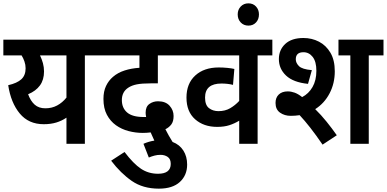

<svg xmlns="http://www.w3.org/2000/svg" viewBox="-20 -859 2311 1147"><path d="M575 -622V-528H487V0H377V-156Q349 -137 316 -127Q283 -117 241 -117Q151 -117 98 -181Q45 -245 29 -350Q82 -362 107.5 -385.5Q133 -409 133 -451Q133 -472 126 -492Q119 -512 109 -528H0V-622ZM148 -296Q163 -255 187.5 -233.5Q212 -212 251 -212Q290 -212 321.5 -229Q353 -246 377 -276V-528H219Q230 -505 236.5 -481.5Q243 -458 243 -432Q243 -382 218.5 -348.5Q194 -315 148 -296Z M837 0Q869 -14 902 -19Q889 -46 880 -68Q857 -65 833 -65Q790 -65 748 -76Q706 -87 672.5 -111Q639 -135 618.5 -173.5Q598 -212 598 -268Q598 -313 613.5 -345.5Q629 -378 655 -400Q684 -425 724.5 -438Q765 -451 813 -454V-528H562V-622H1071V-528H923V-361H880Q828 -361 797.5 -355Q767 -349 746 -335Q708 -310 708 -261Q708 -214 739.5 -187Q771 -160 838 -160Q841 -160 845 -160Q849 -160 853 -160Q850 -175 850 -186Q850 -222 872.5 -238Q895 -254 924 -254Q969 -254 993 -227.5Q1017 -201 1017 -166Q1017 -133 1003 -115Q989 -97 968 -87Q986 -51 1011 -11Q1053 5 1075.5 40.5Q1098 76 1098 124Q1098 188 1054.5 228Q1011 268 929 268Q834 268 767.5 222Q701 176 644 101L724 49Q777 119 822 149Q867 179 924 179Q1000 179 1000 120Q1000 91 982 78.5Q964 66 939 66Q920 66 903 70.5Q886 75 869 82Z M1607 -528H1519V0H1409V-138Q1381 -121 1350 -111Q1319 -101 1277 -101Q1197 -101 1145.5 -146.5Q1094 -192 1094 -276Q1094 -360 1146.5 -408Q1199 -456 1287 -456Q1312 -456 1338 -453.5Q1364 -451 1380 -447L1372 -352Q1357 -356 1339 -358Q1321 -360 1303 -360Q1205 -360 1205 -276Q1205 -231 1228.5 -213Q1252 -195 1285 -195Q1325 -195 1355 -212.5Q1385 -230 1409 -256V-528H1058V-622H1607Z M1400 -773Q1400 -801 1418 -820Q1436 -839 1464 -839Q1492 -839 1509.5 -820Q1527 -801 1527 -773Q1527 -744 1509.5 -725Q1492 -706 1464 -706Q1436 -706 1418 -725Q1400 -744 1400 -773Z M1717 -167Q1680 -167 1653 -186Q1626 -205 1626 -244Q1626 -276 1645.5 -294.5Q1665 -313 1699 -313Q1719 -313 1740 -305.5Q1761 -298 1785 -279Q1824 -299 1847 -339Q1870 -379 1870 -436Q1870 -491 1848 -519Q1826 -547 1793 -547Q1747 -547 1747 -505Q1747 -483 1766 -464Q1785 -445 1843 -440L1820 -358Q1732 -367 1689 -407.5Q1646 -448 1646 -506Q1646 -561 1684 -596.5Q1722 -632 1793 -632Q1843 -632 1885.5 -610Q1928 -588 1954 -544Q1980 -500 1980 -433Q1980 -361 1949 -301.5Q1918 -242 1863 -207Q1898 -173 1931 -132Q1964 -91 1992 -51L1907 5Q1868 -52 1834 -95.5Q1800 -139 1770 -171Q1744 -167 1717 -167ZM2183 -528V0H2073V-528H2002V-622H2271V-528Z"/></svg>

Font: Noto Sans Devanagari SemiCondensed SemiBold
Style: Regular
Weight: 600
Width: 4
Designer: Jelle Bosma - Monotype Design Team
Foundry: Monotype Imaging Inc.
Version: Version 2.004; ttfautohint (v1.8.4.7-5d5b)